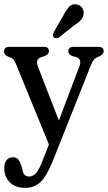

<svg xmlns="http://www.w3.org/2000/svg" viewBox="-24 -660 520 926"><path d="M181.5 114 212 37 54 -349Q46.5 -367.5 39.8 -374.5Q33 -381.5 13 -388Q-4.5 -396.5 -4.5 -410.5Q-4.5 -434 20.5 -434H188Q212 -434 212 -412.5Q212 -398.5 191.5 -389.5L175.5 -384.5Q145 -374.5 158.5 -339.5L260 -78.5L359.5 -341.5Q372 -375 343 -385L324.5 -389.5Q305.5 -397.5 305.5 -412.5Q305.5 -434 331.5 -434H451Q476 -434 476 -412.5Q476 -399 458 -389.5Q438.5 -382.5 430 -373.2Q421.5 -364 412.5 -341L231 115.5Q201 189.5 171.5 217.8Q142 246 97 246Q49 246 22.8 218.8Q-3.5 191.5 -3.5 151.5Q-3.5 127 7.5 112.8Q18.5 98.5 38.5 98.5Q53 98.5 62.2 107.5Q71.5 116.5 79 139.5L84 157.5Q87 177 95.8 184.2Q104.5 191.5 117.5 191.5Q135 191.5 150 174.5Q165 157.5 181.5 114ZM282.5 -587Q296 -613.5 310.2 -628.2Q324.5 -643 346.5 -638.5Q363.5 -635.5 372.8 -621.2Q382 -607 379 -591Q376.5 -574.5 365.2 -562.5Q354 -550.5 334 -538L260.5 -479.5Q254 -476 247 -475.8Q240 -475.5 235.5 -480.5Q230.5 -486 231.8 -493Q233 -500 236.5 -507Z"/></svg>

Font: Fraunces 144pt SuperSoft
Style: Regular
Weight: 400
Version: Version 1.000;[b76b70a41]